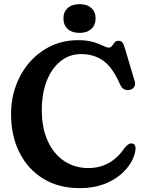

<svg xmlns="http://www.w3.org/2000/svg" viewBox="-20 -912 714 946"><path d="M648 -178Q645 -146 625.8 -112.2Q606.5 -78.5 571.5 -49.5Q536.5 -20.5 486.8 -2.8Q437 15 372.5 15Q269 15 193.2 -31.5Q117.5 -78 76 -160.2Q34.5 -242.5 34.5 -349.5Q34.5 -427 59.8 -493.5Q85 -560 129.8 -609.5Q174.5 -659 234 -686.5Q293.5 -714 362.5 -714Q410.5 -714 440.5 -704.8Q470.5 -695.5 488 -686.5Q505.5 -677.5 516 -677.5Q526 -677.5 532 -686Q538 -694.5 544.5 -702.8Q551 -711 563.5 -711Q576 -711 582.5 -703.5Q589 -696 595 -675.5L644 -510.5Q648.5 -495 640.5 -483Q632.5 -471 616.5 -468.5Q602.5 -466.5 591 -472.5Q579.5 -478.5 572 -495Q535 -580 489 -612.8Q443 -645.5 380 -645.5Q321.5 -645.5 277.8 -610Q234 -574.5 210 -512.5Q186 -450.5 186 -370Q186 -279.5 215.8 -215.8Q245.5 -152 297.2 -118Q349 -84 415 -84Q527.5 -84 594 -183.5Q606.5 -198 615.5 -202.5Q624.5 -207 633 -204.5Q649 -200.5 648 -178ZM372 -750Q335 -750 313.8 -769.2Q292.5 -788.5 292.5 -821.5Q292.5 -853.5 313.8 -872.5Q335 -891.5 372 -891.5Q409 -891.5 430 -872.5Q451 -853.5 451 -821.5Q451 -789 430 -769.5Q409 -750 372 -750Z"/></svg>

Font: Fraunces 72pt S100 SemiBold
Style: Regular
Weight: 600
Version: Version 1.000; ttfautohint (v1.8.3)